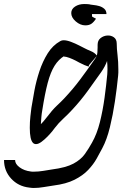

<svg xmlns="http://www.w3.org/2000/svg" viewBox="-107 -719 625 954"><path d="M61 215Q55 215 50 214.5Q45 214 38 213Q-16 207 -51.5 168.5Q-87 130 -87 76H-32Q-32 96 -9.5 112.5Q13 129 45 133Q48 134 52.5 134Q57 134 61 134Q84 134 108 130Q132 126 151 123Q221 114 258 94Q295 74 314.5 46.5Q334 19 350 -10Q375 -54 389.5 -112.5Q404 -171 412.5 -233.5Q421 -296 426 -350Q426 -355 426.5 -361.5Q427 -368 427 -375Q427 -386 426.5 -396Q426 -406 425 -416Q416 -390 396 -361Q363 -314 328 -266Q293 -218 253 -175Q231 -151 207.5 -129.5Q184 -108 165 -83Q164 -81 154 -68.5Q144 -56 129.5 -41Q115 -26 99.5 -14.5Q84 -3 72 -3Q63 -3 57 -9Q41 -25 41 -84Q41 -113 44 -141Q47 -169 49 -183Q55 -221 64 -269Q73 -317 89 -365.5Q105 -414 130 -454Q155 -494 193 -515Q200 -519 209 -519Q225 -519 246 -511Q267 -503 285.5 -493.5Q304 -484 312 -480Q325 -473 344.5 -465Q364 -457 374 -443Q378 -455 378 -483V-496Q378 -518 392.5 -529.5Q407 -541 425.5 -542.5Q444 -544 458.5 -534Q473 -524 473 -502Q473 -477 477 -445Q481 -413 481 -375Q481 -367 481 -358Q481 -349 480 -343Q474 -282 464 -215Q454 -148 439 -86.5Q424 -25 401 18Q389 41 373 69.5Q357 98 331 125.5Q305 153 263.5 174Q222 195 158 203Q136 206 110.5 210.5Q85 215 61 215ZM219 -445H218Q218 -444 219 -445ZM218 -444Q218 -444 218 -444ZM218 -444Q218 -444 217.5 -444Q217 -444 217 -444Q217 -444 217.5 -444Q218 -444 218 -444ZM217 -444Q217 -444 217 -444ZM217 -443Q217 -444 216 -443ZM96 -102Q103 -109 109.5 -116.5Q116 -124 122 -132Q153 -173 175 -193.5Q197 -214 213 -231Q257 -278 290.5 -323Q324 -368 352 -408Q360 -420 365 -426.5Q370 -433 373 -440L334 -394Q340 -387 328 -390Q316 -393 287 -408Q284 -410 269.5 -417.5Q255 -425 238 -431.5Q221 -438 209 -438H210Q212 -440 213 -441Q214 -442 214 -442Q184 -424 164 -392Q144 -360 130 -307Q116 -254 103 -171Q100 -155 98.5 -137Q97 -119 96 -102ZM317 -593Q292 -593 269.5 -612.5Q247 -632 247 -654Q247 -674 266 -686.5Q285 -699 312 -699Q319 -699 328 -698.5Q337 -698 344 -696Q347 -695 359 -694Q371 -693 385.5 -689Q400 -685 411 -675.5Q422 -666 422 -649H350Q350 -638 351 -636L370 -626Q358 -608 346.5 -600.5Q335 -593 317 -593Z"/></svg>

Font: Syne Tactile
Style: Regular
Weight: 400
Designer: Lucas Descroix
Foundry: Bonjour Monde
Version: Version 2.100; ttfautohint (v1.8.3)